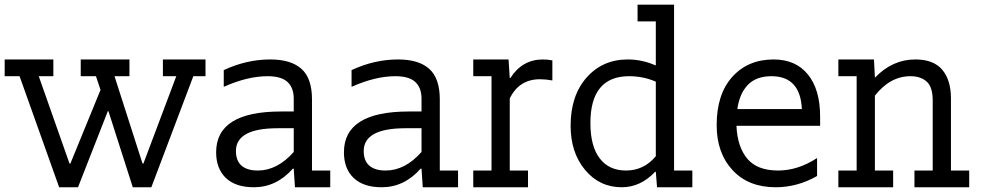

<svg xmlns="http://www.w3.org/2000/svg" viewBox="-71 -789 4168 809"><path d="M383.3 -320.5 257.7 0H178.2L11.5 -467.9H-51.3V-538.5H153.8V-467.9H92.3L221.8 -100H225.6L352.6 -410.3L333.3 -467.9H269.2V-538.5H474.4V-467.9H411.5L529.5 -100H533.3L671.8 -467.9H615.4V-538.5H794.9V-467.9H743.6L566.7 0H488.5L385.9 -320.5Z M871.8 -493.6Q967.9 -538.5 1067.9 -538.5Q1155.1 -538.5 1199.4 -498.7Q1243.6 -459 1243.6 -370.5V-70.5H1320.5V0H1171.8L1166.7 -78.2H1162.8Q1093.6 0 998.7 0Q921.8 0 880.8 -39.1Q839.7 -78.2 839.7 -147.4Q839.7 -319.2 1112.8 -319.2H1166.7V-373.1Q1166.7 -419.2 1140.4 -443.6Q1114.1 -467.9 1056.4 -467.9Q971.8 -467.9 871.8 -423.1ZM1100 -248.7Q923.1 -248.7 923.1 -152.6Q923.1 -111.5 946.8 -91Q970.5 -70.5 1015.4 -70.5Q1097.4 -70.5 1166.7 -148.7V-248.7Z M1410.3 -493.6Q1506.4 -538.5 1606.4 -538.5Q1693.6 -538.5 1737.8 -498.7Q1782.1 -459 1782.1 -370.5V-70.5H1859V0H1710.3L1705.1 -78.2H1701.3Q1632.1 0 1537.2 0Q1460.3 0 1419.2 -39.1Q1378.2 -78.2 1378.2 -147.4Q1378.2 -319.2 1651.3 -319.2H1705.1V-373.1Q1705.1 -419.2 1678.8 -443.6Q1652.6 -467.9 1594.9 -467.9Q1510.3 -467.9 1410.3 -423.1ZM1638.5 -248.7Q1461.5 -248.7 1461.5 -152.6Q1461.5 -111.5 1485.3 -91Q1509 -70.5 1553.8 -70.5Q1635.9 -70.5 1705.1 -148.7V-248.7Z M2256.4 -450Q2229.5 -455.1 2203.8 -455.1Q2116.7 -455.1 2076.9 -374.4V-70.5H2153.8V0H1923.1V-70.5H2000V-467.9H1923.1V-538.5H2071.8L2076.9 -460.3H2079.5Q2129.5 -538.5 2216.7 -538.5Q2235.9 -538.5 2256.4 -534.6Z M2615.4 -698.7V-769.2H2769.2V-70.5H2846.2V0H2697.4L2692.3 -65.4H2689.7Q2628.2 0 2548.7 0Q2455.1 0 2394.2 -73.1Q2333.3 -146.2 2333.3 -259Q2333.3 -385.9 2400.6 -462.2Q2467.9 -538.5 2574.4 -538.5Q2633.3 -538.5 2689.7 -514.1H2692.3V-698.7ZM2692.3 -444.9Q2639.7 -467.9 2579.5 -467.9Q2498.7 -467.9 2457.7 -418.6Q2416.7 -369.2 2416.7 -270.5Q2416.7 -173.1 2455.8 -121.8Q2494.9 -70.5 2566.7 -70.5Q2642.3 -70.5 2692.3 -130.8Z M3207.7 -70.5Q3291 -70.5 3371.8 -123.1V-47.4Q3288.5 0 3197.4 0Q3082.1 0 3015.4 -72.4Q2948.7 -144.9 2948.7 -261.5Q2948.7 -392.3 3014.7 -465.4Q3080.8 -538.5 3188.5 -538.5Q3282.1 -538.5 3333.3 -475Q3384.6 -411.5 3384.6 -298.7V-259H3032.1Q3035.9 -170.5 3077.6 -120.5Q3119.2 -70.5 3207.7 -70.5ZM3307.7 -329.5Q3301.3 -467.9 3179.5 -467.9Q3115.4 -467.9 3080.1 -431.4Q3044.9 -394.9 3035.9 -329.5Z M3461.5 -70.5H3538.5V-467.9H3461.5V-538.5H3611.5L3615.4 -462.8H3616.7Q3689.7 -538.5 3785.9 -538.5Q3862.8 -538.5 3899.4 -494.9Q3935.9 -451.3 3935.9 -374.4V-70.5H4012.8V0H3782.1V-70.5H3859V-365.4Q3859 -423.1 3833.3 -445.5Q3807.7 -467.9 3765.4 -467.9Q3679.5 -467.9 3615.4 -385.9V-70.5H3692.3V0H3461.5Z"/></svg>

Font: Slabo 13px
Style: Regular
Weight: 400
Designer: John Hudson
Foundry: Tiro Typeworks Ltd.
Version: Version 1.02 Build 005a